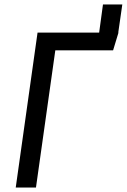

<svg xmlns="http://www.w3.org/2000/svg" viewBox="-20 -834 564 854"><path d="M506 -689H507L483 -610H226L140 0H50L147 -689H421L438 -814H524Z"/></svg>

Font: Fira Sans Condensed
Style: Italic
Weight: 400
Width: 3
Italic angle: -8°
Designer: bBox Type GmbH & Carrois Corporate GbR & Edenspiekermann AG
Foundry: bBox Type GmbH & Carrois Corporate GbR & Edenspiekermann AG
Version: Version 4.301